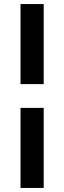

<svg xmlns="http://www.w3.org/2000/svg" viewBox="-20 -795 315 945"><path d="M195 -775H81V-381H195ZM195 -264H81V130H195Z"/></svg>

Font: FIGSv2-sans-serif
Style: Bold
Weight: 700
Designer: Matt McInerney, Pablo Impallari, Rodrigo Fuenzalida,Mirko Velimirovic
Foundry: Matt McInerney, Pablo Impallari, Rodrigo Fuenzalida
Version: Version 4.021;hotconv 1.0.109;makeotfexe 2.5.65596